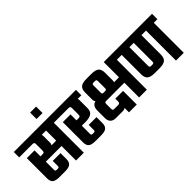

<svg xmlns="http://www.w3.org/2000/svg" viewBox="2 -1621 2441 2441"><g transform="rotate(-45 1222.5 -400.5)"><path d="M667 -636V-539H603V0H463V-261H181V-113Q181 -100 186.5 -95Q192 -90 207 -90H229Q250 -90 250 -113V-206H390V-99Q390 -47 362.5 -23.5Q335 0 268 0H163Q96 0 69 -23.5Q42 -47 42 -99V-464H181V-357H218Q237 -357 244 -364Q251 -371 251 -390V-506Q251 -526 244.5 -532.5Q238 -539 218 -539H-20V-636ZM463 -357V-539H384Q390 -530 390 -514V-393Q390 -371 379 -357Z M481 -844H589V-728H481Z M1097 -636V-539H1031Q1037 -530 1037 -514V-365Q1037 -310 1001.5 -285.5Q966 -261 888 -261H828V-113Q828 -100 833.5 -95Q839 -90 854 -90H876Q897 -90 897 -113V-206H1037V-99Q1037 -47 1009.5 -23.5Q982 0 915 0H810Q743 0 716 -23.5Q689 -47 689 -99V-464H828V-357H865Q884 -357 891 -364Q898 -371 898 -390V-506Q898 -526 891.5 -532.5Q885 -539 865 -539H627V-636Z M1801 -636V-539H1736V0H1597V-265H1270Q1256 -265 1249.5 -259.5Q1243 -254 1243 -239V-146Q1243 -131 1249.5 -125.5Q1256 -120 1270 -120H1343Q1372 -120 1372 -149V-203H1512V43H1372V-38Q1359 -23 1324 -23H1202Q1155 -23 1129.5 -48.5Q1104 -74 1104 -124V-260Q1104 -343 1171 -359Q1156 -374 1156 -402V-528Q1156 -589 1186.5 -615Q1217 -641 1292 -641H1377Q1452 -641 1482.5 -615Q1513 -589 1513 -528V-387Q1513 -371 1507 -362H1597V-636ZM1374 -388V-518Q1374 -533 1367.5 -538.5Q1361 -544 1347 -544H1322Q1308 -544 1301.5 -538.5Q1295 -533 1295 -518V-388Q1295 -373 1301.5 -367.5Q1308 -362 1322 -362H1347Q1361 -362 1367.5 -367.5Q1374 -373 1374 -388Z M2465 -636V-539H2400V0H2260V-539H2178V-191Q2178 -130 2147.5 -104Q2117 -78 2042 -78H1959Q1884 -78 1853.5 -104Q1823 -130 1823 -191V-539H1761V-636ZM2039 -201V-539H1962V-201Q1962 -186 1968.5 -180.5Q1975 -175 1989 -175H2012Q2026 -175 2032.5 -180.5Q2039 -186 2039 -201Z"/></g></svg>

Font: Teko Semibold
Style: Regular
Weight: 600
Designer: Manushi Parikh, Jonny Pinhorn
Foundry: Indian Type Foundry
Version: Version 1.105;PS 1.0;hotconv 1.0.78;makeotf.lib2.5.61930; tt